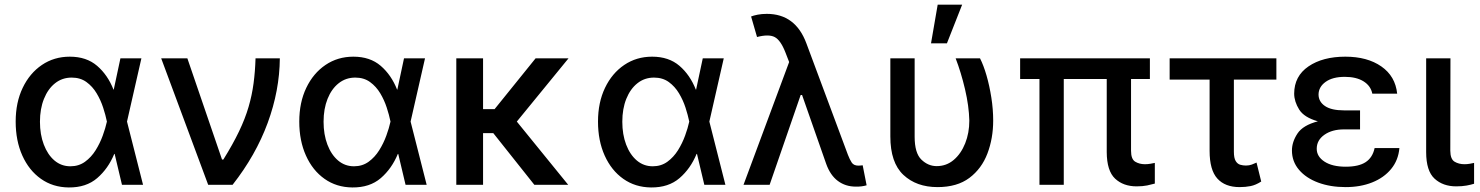

<svg xmlns="http://www.w3.org/2000/svg" viewBox="-20 -797 6382 828"><path d="M276.3 11.4Q208.1 10.7 156.6 -25.7Q105.1 -62.1 76.3 -126.1Q47.6 -190 47.6 -272.7Q47.6 -355.1 77.8 -418.1Q108 -481.2 160.7 -516.9Q213.4 -552.6 280.9 -552.6Q353 -552.6 398.8 -513.1Q444.6 -473.7 469.5 -410.5H470.5L499.3 -545.5H589.8L527.7 -272.7L596.9 0H506L474.4 -133.2H472.7Q446.7 -70 399.1 -28.9Q351.6 12.1 276.3 11.4ZM441.1 -272.7 440.7 -274.1Q435.4 -300.4 424.9 -332.7Q414.4 -365.1 396.8 -394.5Q379.3 -424 352.8 -443.2Q326.3 -462.4 289.1 -462.4Q248.2 -462.4 217.5 -438Q186.8 -413.7 169.6 -370.7Q152.3 -327.8 152.3 -272Q152.3 -217 168.9 -173.5Q185.4 -130 214.8 -104.9Q244.3 -79.9 283.7 -79.9Q319.6 -79.9 346.6 -99.4Q373.6 -119 392.4 -149.1Q411.2 -179.3 423.1 -212.2Q435 -245 440.7 -271.3Z M877.8 0 675.1 -545.5H788L937.5 -109H943.2Q984.4 -175.1 1010.8 -230.3Q1037.3 -285.5 1052 -336.1Q1066.8 -386.7 1073.5 -437.7Q1080.3 -488.6 1082 -545.5H1186.8Q1185.7 -406.6 1134.4 -267Q1083.1 -127.5 983 0Z M1499.3 11.4Q1431.1 10.7 1379.6 -25.7Q1328.1 -62.1 1299.4 -126.1Q1270.6 -190 1270.6 -272.7Q1270.6 -355.1 1300.8 -418.1Q1331 -481.2 1383.7 -516.9Q1436.4 -552.6 1503.9 -552.6Q1576 -552.6 1621.8 -513.1Q1667.6 -473.7 1692.5 -410.5H1693.5L1722.3 -545.5H1812.9L1750.7 -272.7L1820 0H1729L1697.4 -133.2H1695.7Q1669.7 -70 1622.2 -28.9Q1574.6 12.1 1499.3 11.4ZM1664.1 -272.7 1663.7 -274.1Q1658.4 -300.4 1647.9 -332.7Q1637.4 -365.1 1619.9 -394.5Q1602.3 -424 1575.8 -443.2Q1549.4 -462.4 1512.1 -462.4Q1471.2 -462.4 1440.5 -438Q1409.8 -413.7 1392.6 -370.7Q1375.4 -327.8 1375.4 -272Q1375.4 -217 1391.9 -173.5Q1408.4 -130 1437.9 -104.9Q1467.3 -79.9 1506.7 -79.9Q1542.6 -79.9 1569.6 -99.4Q1596.6 -119 1615.4 -149.1Q1634.2 -179.3 1646.1 -212.2Q1658 -245 1663.7 -271.3Z M2063.2 -545.5V-326.3H2112.9L2289.8 -545.5H2431.8L2208.8 -272.7L2430.4 0H2284.4L2107.2 -223H2063.2V0H1947.8V-545.5Z M2787.6 11.4Q2719.5 10.7 2668 -25.7Q2616.5 -62.1 2587.7 -126.1Q2558.9 -190 2558.9 -272.7Q2558.9 -355.1 2589.1 -418.1Q2619.3 -481.2 2672.1 -516.9Q2724.8 -552.6 2792.3 -552.6Q2864.3 -552.6 2910.2 -513.1Q2956 -473.7 2980.8 -410.5H2981.9L3010.7 -545.5H3101.2L3039.1 -272.7L3108.3 0H3017.4L2985.8 -133.2H2984Q2958.1 -70 2910.5 -28.9Q2862.9 12.1 2787.6 11.4ZM2952.4 -272.7 2952.1 -274.1Q2946.7 -300.4 2936.3 -332.7Q2925.8 -365.1 2908.2 -394.5Q2890.6 -424 2864.2 -443.2Q2837.7 -462.4 2800.4 -462.4Q2759.6 -462.4 2728.9 -438Q2698.2 -413.7 2680.9 -370.7Q2663.7 -327.8 2663.7 -272Q2663.7 -217 2680.2 -173.5Q2696.7 -130 2726.2 -104.9Q2755.7 -79.9 2795.1 -79.9Q2831 -79.9 2858 -99.4Q2884.9 -119 2903.8 -149.1Q2922.6 -179.3 2934.5 -212.2Q2946.4 -245 2952.1 -271.3Z M3670.5 7.8Q3626.4 7.8 3593.6 -16.5Q3560.7 -40.8 3543 -90.2L3438.9 -387.4H3432.9L3299 0H3186.4L3383.2 -529.5L3367.2 -570.7Q3346.6 -623.6 3321 -637.1Q3295.5 -650.6 3244.7 -637.4L3219.1 -725.9Q3229.4 -730.1 3247.3 -733.7Q3265.3 -737.2 3286.9 -737.2Q3410.2 -737.2 3457.4 -610.4L3636.7 -129.3Q3644.2 -109.7 3652.9 -96.2Q3661.6 -82.7 3682.2 -82.7Q3686.1 -82.7 3691.8 -83.3Q3697.4 -83.8 3700.3 -84.2L3717.3 2.1Q3695.3 8.5 3670.5 7.8Z M3819.6 -545.5H3924.4V-207.4Q3924.4 -136.7 3953.5 -108.7Q3982.6 -80.6 4019.5 -80.6Q4061.4 -80.6 4093 -107.4Q4124.6 -134.2 4142.4 -179Q4160.2 -223.7 4160.2 -277Q4158.7 -339.5 4141.7 -412.1Q4124.6 -484.7 4101.2 -545.5H4206.3Q4221.6 -515.6 4234.4 -471.4Q4247.2 -427.2 4255.1 -376.6Q4263.1 -326 4263.1 -277Q4263.1 -200.6 4238.3 -135.1Q4213.4 -69.6 4160.5 -29.8Q4107.6 9.9 4023.1 9.9Q3932.2 9.9 3875.9 -42.8Q3819.6 -95.5 3819.6 -208.8ZM3995 -610.1 4023.8 -777H4129.3L4063.6 -610.1Z M4938.9 -545.5V-456.3H4857.6V-147Q4857.6 -110.4 4875.7 -99.6Q4893.8 -88.8 4917.6 -88.8Q4929.7 -88.8 4941.4 -90.9Q4953.1 -93 4960.2 -94.5V-5.3Q4946.7 -1.4 4927.2 2.7Q4907.7 6.7 4881.7 6.7Q4824.6 6.7 4788.9 -26.6Q4753.2 -60 4752.8 -141V-456.3H4567.5V0H4462.7V-456.3H4379.3V-545.5Z M5484.4 -545.5V-453.8H5301.1V-143.1Q5301.1 -115.4 5308.9 -102.6Q5316.8 -89.8 5328.7 -86.5Q5340.6 -83.1 5353 -83.1Q5367.2 -83.1 5378.6 -87.4Q5389.9 -91.6 5398.8 -95.9L5419 -14.2Q5395.2 1.1 5373.2 5.5Q5351.2 9.9 5326 9.9Q5263.1 9.9 5229.8 -27Q5196.4 -63.9 5196.4 -146.3V-453.8H5024.1V-545.5Z M5845.2 -284.8V-239H5775.9Q5724.4 -239 5691.4 -215.7Q5658.4 -192.5 5658.4 -155.5Q5658.4 -121.8 5691.9 -100Q5725.5 -78.1 5783.4 -78.1Q5839.8 -78.1 5869.7 -98Q5899.5 -117.9 5908 -158.4H6014.9Q6010.3 -105.8 5979.2 -68.2Q5948.2 -30.5 5897.5 -10.3Q5846.9 9.9 5783 9.9Q5717 9.9 5664.6 -9.6Q5612.2 -29.1 5581.9 -64.8Q5551.5 -100.5 5551.5 -148.1Q5551.5 -185 5575.3 -221.1Q5599.1 -257.1 5663.4 -273.8Q5604 -290.5 5582.7 -324.6Q5561.4 -358.7 5561.1 -393.1Q5561.4 -468.8 5622.9 -510.7Q5684.3 -552.6 5782 -552.6Q5876.4 -552.6 5937 -510.5Q5997.5 -468.4 6005.3 -393.1H5898.1Q5891.3 -426.8 5860.3 -446.2Q5829.2 -465.6 5779.5 -465.6Q5726.9 -465.6 5696.7 -443.9Q5666.5 -422.2 5666.2 -389.2Q5666.5 -358.3 5694.1 -339.7Q5721.6 -321 5775.9 -321H5845.2Z M6130.3 -545.5H6235.1L6234.4 -147Q6234.7 -110.4 6253 -99.6Q6271.3 -88.8 6295.5 -88.8Q6307.2 -88.8 6319.1 -90.9Q6331 -93 6337 -94.5V-4.6Q6323.9 -0.4 6304.5 3.2Q6285.2 6.7 6259.9 6.7Q6202.8 6.7 6166.5 -26.6Q6130.3 -60 6130.3 -141Z"/></svg>

Font: Inter Zeller Medium
Style: Regular
Weight: 500
Designer: Rasmus Andersson; Joe Bland
Foundry: zeller
Version: Version 3.015;git-dec3a8cb1